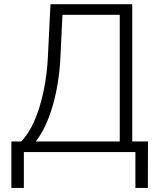

<svg xmlns="http://www.w3.org/2000/svg" viewBox="-20 -731 764 923"><path d="M615.7 -50.8H691.4L690.9 172.4H630.9V0H94.7V172.4H34.7V-50.8H82Q136.2 -107.4 169.7 -216.1Q203.1 -324.7 210 -454.1L222.7 -710.9H615.7ZM151.9 -50.8H555.7V-659.7H280.3L270.5 -456.1Q264.2 -329.1 233.2 -222.2Q202.1 -115.2 151.9 -50.8Z"/></svg>

Font: RobotoInd Light
Style: Regular
Weight: 300
Designer: Google
Version: Version 2.001151; 2014